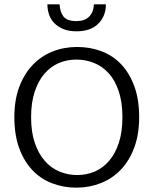

<svg xmlns="http://www.w3.org/2000/svg" viewBox="-20 -854 706 883"><path d="M335 -638Q395 -638 447.5 -618Q500 -598 538 -557.5Q576 -517 598 -456.5Q620 -396 620 -315Q620 -236 597.5 -175.5Q575 -115 536 -74Q497 -33 444 -12Q391 9 331 9Q271 9 218.5 -11.5Q166 -32 128 -72.5Q90 -113 68 -173.5Q46 -234 46 -315Q46 -394 68.5 -454Q91 -514 130 -555Q169 -596 221.5 -617Q274 -638 335 -638ZM123 -315Q123 -247 140 -197Q157 -147 186 -114Q215 -81 253.5 -65Q292 -49 335 -49Q378 -49 415.5 -65Q453 -81 481.5 -114Q510 -147 526.5 -197Q543 -247 543 -315Q543 -384 526 -434.5Q509 -485 480 -517Q451 -549 412.5 -564.5Q374 -580 331 -580Q288 -580 250.5 -564Q213 -548 184.5 -515Q156 -482 139.5 -432Q123 -382 123 -315ZM254 -834Q256 -799 272 -778Q288 -757 332 -757Q369 -757 389.5 -777Q410 -797 412 -834H467Q467 -780 432 -745Q397 -710 332 -710Q296 -710 271 -720.5Q246 -731 229.5 -748Q213 -765 205.5 -787.5Q198 -810 198 -834Z"/></svg>

Font: Mukta Vaani Light
Style: Regular
Weight: 300
Designer: Noopur Datye, Girish Dalvi, Yashodeep Gholap, Pallavi Karambelkar
Foundry: Ek Type
Version: Version 2.538;PS 1.000;hotconv 16.6.51;makeotf.lib2.5.65220;